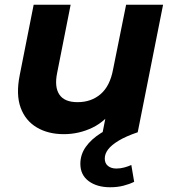

<svg xmlns="http://www.w3.org/2000/svg" viewBox="-20 -558 727 810"><path d="M249 8Q183 8 135 -20.5Q87 -49 67 -104Q47 -159 63 -240L122 -538H278L221 -250Q209 -191 230.5 -159Q252 -127 307 -127Q365 -127 404.5 -161Q444 -195 457 -265L512 -538H668L561 0H413L443 -152L465 -106Q427 -47 370 -19.5Q313 8 249 8ZM445 232Q389 232 354 206Q319 180 319 133Q319 94 342 61.5Q365 29 406.5 3Q448 -23 504 -43L561 0Q511 17 480.5 35.5Q450 54 436 72.5Q422 91 422 111Q422 131 435.5 142Q449 153 471 153Q488 153 504.5 148.5Q521 144 534 138L546 209Q526 219 500.5 225.5Q475 232 445 232Z"/></svg>

Font: Montserrat Thin
Style: Bold Italic
Weight: 700
Italic angle: -11.3°
Version: Version 9.000